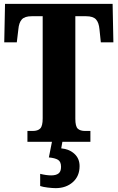

<svg xmlns="http://www.w3.org/2000/svg" viewBox="-20 -734 609 994"><path d="M567 -515H502L495 -582Q492 -617 477 -633.5Q462 -650 426 -650H370V-119Q370 -80 382.5 -68Q395 -56 421 -56H448V0H303L297 34Q339 38 365.5 62.5Q392 87 392 126Q392 178 357 209Q322 240 268 240Q252 240 227 237Q202 234 188 229V166Q220 174 245 174Q270 174 283 164Q296 154 296 130Q296 103 280.5 93.5Q265 84 233 81L249 0H122V-56H149Q176 -56 188.5 -69Q201 -82 201 -121V-650H144Q108 -650 93 -633.5Q78 -617 75 -582L67 -515H2L6 -714H563Z"/></svg>

Font: Noto Serif CondBlack
Style: Regular
Weight: 900
Width: 3
Designer: Monotype Design Team
Foundry: Monotype Imaging Inc.
Version: Version 1.001